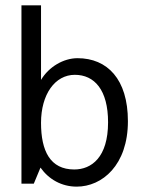

<svg xmlns="http://www.w3.org/2000/svg" viewBox="-20 -685 540 716"><path d="M266 11C361 11 457 -69 457 -233C457 -390 380 -468 269 -468C217 -468 162 -436 133 -387V-665H60V0H106L131 -60C162 -16 210 11 266 11ZM257 -53C167 -53 133 -122 133 -227C133 -333 185 -406 259 -406C332 -406 383 -350 383 -229C383 -98 321 -53 257 -53Z"/></svg>

Font: Inconsolata Thin
Style: Regular
Weight: 100
Monospace: yes
Designer: Raph Levien, Cyreal, Brenton Simpson
Foundry: Raph Levien, Cyreal, Google
Version: Version 3.100